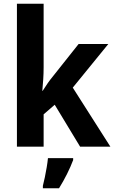

<svg xmlns="http://www.w3.org/2000/svg" viewBox="-20 -780 607 1021"><path d="M212 -423Q212 -391 210 -359.5Q208 -328 205 -297H207Q220 -318 234 -338Q248 -358 263 -376L398 -546H556L367 -314L567 0H406L271 -223L212 -172V0H70V-760H212ZM369 71Q356 106 336.5 145Q317 184 294 221H208V208Q213 189 218.5 162.5Q224 136 228.5 109Q233 82 235 61H369Z"/></svg>

Font: Noto Sans SemiCondensed
Style: Bold
Weight: 700
Width: 4
Designer: Monotype Design Team
Foundry: Monotype Imaging Inc.
Version: Version 2.013; ttfautohint (v1.8.4.7-5d5b)